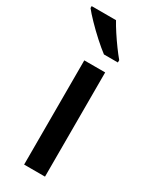

<svg xmlns="http://www.w3.org/2000/svg" viewBox="-210 -813 684 860"><g transform="rotate(30 132.0 -383.0)"><path d="M191 0H83V-539H191ZM116 -766Q128 -744 146 -716.5Q164 -689 183 -663Q202 -637 218 -618V-606H146Q122 -624 91 -652Q60 -680 32 -709Q4 -738 -10 -756V-766Z"/></g></svg>

Font: Noto Sans Thaana Medium
Style: Regular
Weight: 500
Designer: David Williams
Foundry: Google Inc.
Version: Version 3.001; ttfautohint (v1.8.4.7-5d5b)